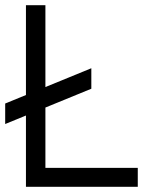

<svg xmlns="http://www.w3.org/2000/svg" viewBox="-20 -720 571 740"><path d="M80 0V-700H155V0ZM119 0V-73H511V0ZM0 -242V-321L332 -457V-378Z"/></svg>

Font: Fustat
Style: Regular
Weight: 400
Designer: Mohamed Gaber, Khaled Hosny, Laura Garcia Mut
Foundry: Kief Type Foundry, Alif Type Foundry, Hard Type Foundry
Version: Version 1.007